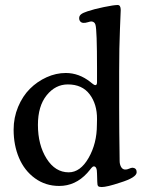

<svg xmlns="http://www.w3.org/2000/svg" viewBox="-20 -734 575 771"><path d="M34.7 -213.4Q34.7 -261.7 52.7 -304.9Q70.8 -348.1 100.1 -377.4Q129.4 -406.7 167.2 -423.8Q205.1 -440.9 244.1 -440.9Q297.4 -440.9 342.8 -404.8Q345.7 -402.3 349.6 -399.4Q353.5 -396.5 355.2 -395.3Q356.9 -394 358.9 -393.1Q360.8 -392.1 362.8 -392.1Q369.6 -392.1 369.6 -403.8V-460.4Q369.6 -613.8 363.3 -634.8Q359.9 -647 346.7 -647.9Q342.8 -647.9 332.8 -644.8Q322.8 -641.6 314.5 -642.1Q307.1 -642.6 302.5 -647.7Q297.9 -652.8 297.9 -661.1Q297.9 -670.4 305.4 -676.5Q313 -682.6 331.1 -688.5Q356.9 -697.3 397 -705.6Q437 -713.9 452.6 -713.9Q464.8 -713.9 464.8 -693.8Q464.8 -690.4 461.7 -617.2Q458.5 -543.9 458.5 -446.8V-301.8Q458.5 -250 459 -201.9Q459.5 -153.8 460 -124.5Q460.4 -95.2 460.4 -87.9Q460.4 -74.7 465.8 -64.5Q471.2 -54.2 481.4 -53.2Q490.2 -52.7 498.3 -56.6Q506.3 -60.5 513.2 -60.5Q528.8 -58.6 528.8 -42.5Q528.8 -21 461.9 -0.5Q409.2 17.1 388.2 17.1Q377.4 17.1 374 13.2Q370.6 9.3 370.6 -4.4Q369.6 -26.9 369.6 -37.1Q369.6 -65.9 356.9 -65.9Q354.5 -65.9 351.8 -64Q349.1 -62 346.9 -59.3Q344.7 -56.6 339.8 -50.5Q335 -44.4 330.1 -39.1Q282.7 12.7 217.8 12.7Q162.6 12.7 120.4 -18.1Q78.1 -48.8 56.4 -99.9Q34.7 -150.9 34.7 -213.4ZM255.9 -42Q302.7 -42 335.9 -100.1Q369.1 -158.2 369.1 -232.4L369.6 -255.4Q370.1 -315.4 340.1 -355.2Q310.1 -395 252.4 -395Q202.6 -395 167.5 -351.6Q132.3 -308.1 132.3 -232.4Q132.3 -152.3 167 -97.2Q201.7 -42 255.9 -42Z"/></svg>

Font: Cooper* Medium
Style: Regular
Weight: 500
Designer: Owen Earl
Foundry: indestructible type*
Version: Version 0.001